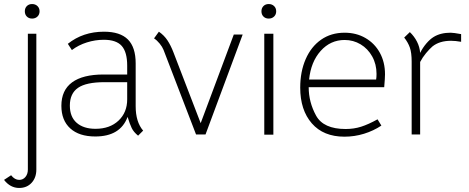

<svg xmlns="http://www.w3.org/2000/svg" viewBox="-52 -667 2322 951"><path d="M-32 224 3 201Q21 224 43 224Q62 224 74 209.5Q86 195 86 173V-500H128V173Q128 213 104.5 238.5Q81 264 43 264Q-1 264 -32 224ZM71 -611Q71 -627 81 -637Q91 -647 107 -647Q123 -647 133.5 -637Q144 -627 144 -611Q144 -595 133.5 -585Q123 -575 107 -575Q91 -575 81 -585Q71 -595 71 -611Z M580 -88Q544 9 420 9Q340 9 296 -31Q252 -71 252 -143Q252 -220 305 -259Q358 -298 461 -298H578V-342Q578 -409 551 -439.5Q524 -470 462 -470Q420 -470 378.5 -457Q337 -444 304 -419L284 -450Q359 -510 463 -510Q543 -510 581.5 -471.5Q620 -433 620 -353V-141Q620 -63 657 -20L632 5Q610 -13 600.5 -32.5Q591 -52 580 -88ZM578 -175V-260H466Q375 -260 334.5 -232Q294 -204 294 -144Q294 -88 328 -58.5Q362 -29 421 -29Q492 -29 535 -69.5Q578 -110 578 -175Z M711 -477 735 -510Q761 -492 777.5 -467Q794 -442 807 -408L942 -57L1106 -496H1150L966 -1H919L758 -420Q752 -435 739 -451Q726 -467 711 -477Z M1257 -500H1302V0H1257ZM1243 -611Q1243 -627 1253 -637Q1263 -647 1279 -647Q1295 -647 1305.5 -637Q1316 -627 1316 -611Q1316 -595 1305.5 -585Q1295 -575 1279 -575Q1263 -575 1253 -585Q1243 -595 1243 -611Z M1660 -28Q1701 -28 1737 -39.5Q1773 -51 1818 -76L1837 -45Q1798 -19 1751 -4.5Q1704 10 1654 10Q1550 10 1492.5 -56Q1435 -122 1435 -233Q1435 -312 1462 -374Q1489 -436 1538.5 -470.5Q1588 -505 1655 -505Q1713 -505 1758.5 -478.5Q1804 -452 1829.5 -405.5Q1855 -359 1855 -299Q1855 -281 1851 -235H1477Q1477 -161 1513.5 -94.5Q1550 -28 1660 -28ZM1811 -273Q1813 -284 1813 -301Q1813 -349 1791.5 -387.5Q1770 -426 1734 -447.5Q1698 -469 1655 -469Q1585 -469 1536.5 -415Q1488 -361 1479 -273Z M2232 -498V-460Q2203 -465 2182 -465Q2125 -465 2090 -437Q2075 -424 2058 -403.5Q2041 -383 2029 -360V-1H1987V-362Q1987 -406 1978 -431.5Q1969 -457 1950 -481L1978 -508Q2000 -487 2013.5 -460.5Q2027 -434 2029 -405Q2042 -431 2060 -452Q2078 -473 2096 -484Q2130 -505 2180 -505Q2194 -505 2232 -498Z"/></svg>

Font: Bellota Text Light
Style: Regular
Weight: 300
Designer: Kemie Guaida
Foundry: Kemie Guaida
Version: Version 4.001